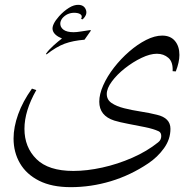

<svg xmlns="http://www.w3.org/2000/svg" viewBox="-20 -598 801 793"><path d="M130 -226Q81 -140 81 -66Q81 10 130.5 59Q180 108 283 108Q339 108 402.5 94Q466 80 526.5 53.5Q587 27 633 -10Q646 -20 646 -36Q646 -51 635 -56Q613 -66 578.5 -73Q544 -80 509.5 -86.5Q475 -93 452 -100Q390 -120 390 -178Q390 -209 406.5 -246Q423 -283 451 -319Q479 -355 513.5 -385Q548 -415 583.5 -433Q619 -451 650 -451Q684 -451 702.5 -429Q721 -407 721 -371Q721 -341 706 -303L693 -304Q695 -342 675.5 -359Q656 -376 628 -376Q600 -376 564.5 -359Q529 -342 496 -316Q463 -290 442 -261.5Q421 -233 421 -210Q421 -186 441 -172.5Q461 -159 492.5 -151Q524 -143 560 -137.5Q596 -132 628 -124Q684 -111 684 -66Q684 -23 657.5 14Q631 51 592 77Q519 126 437.5 150.5Q356 175 272 175Q194 175 141.5 148.5Q89 122 62.5 76.5Q36 31 36 -26Q36 -73 55 -126Q74 -179 112 -232ZM315 -520Q321 -532 313.5 -538Q306 -544 292 -545Q278 -546 266 -542Q253 -538 242 -527.5Q231 -517 229 -503Q228 -486 242 -475.5Q256 -465 284 -465Q296 -465 314.5 -468Q333 -471 354 -474L355 -471L329 -434Q281 -430 247 -417.5Q213 -405 172 -373L170 -376Q181 -392 201 -410Q221 -428 236 -439Q202 -453 197.5 -474.5Q193 -496 224 -531Q243 -552 264.5 -565.5Q286 -579 305 -578Q328 -577 335 -557Q342 -537 321 -518Z"/></svg>

Font: Bona Nova
Style: Italic
Weight: 400
Italic angle: -4°
Designer: Mateusz Machalski
Foundry: Capitalics
Version: Version 4.001; ttfautohint (v1.8.3)